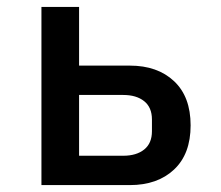

<svg xmlns="http://www.w3.org/2000/svg" viewBox="-20 -536 640 556"><path d="M100 -516H209V-346H356Q436 -346 484 -301Q532 -256 532 -173Q532 -90 484 -45Q436 0 356 0H100ZM337 -85Q375 -85 397.5 -103Q420 -121 420 -156V-190Q420 -225 397.5 -243Q375 -261 337 -261H209V-85Z"/></svg>

Font: IBM Plex Mono Medium
Style: Regular
Weight: 500
Monospace: yes
Designer: Mike Abbink, Paul van der Laan, Pieter van Rosmalen
Foundry: Bold Monday
Version: Version 2.3